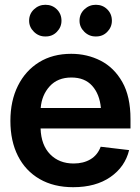

<svg xmlns="http://www.w3.org/2000/svg" viewBox="-20 -780 593 811"><path d="M289.1 10.7Q207 10.7 147.5 -23.7Q87.9 -58.1 55.9 -121.1Q23.9 -184.1 23.9 -269.5Q23.9 -354 55.7 -417.7Q87.4 -481.4 145 -517.1Q202.6 -552.7 280.8 -552.7Q348.1 -552.7 405 -523.7Q461.9 -494.6 496.6 -433.6Q531.2 -372.6 531.2 -277.3V-237.3H151.4Q153.8 -167 191.9 -128.2Q230 -89.4 291 -89.4Q332.5 -89.4 362.3 -107.2Q392.1 -125 405.3 -160.2L525.4 -146Q508.3 -75.2 446.3 -32.2Q384.3 10.7 289.1 10.7ZM281.7 -452.6Q223.6 -452.6 189.9 -415.5Q156.2 -378.4 151.9 -323.7H406.2Q400.9 -382.3 369.4 -417.5Q337.9 -452.6 281.7 -452.6ZM171.9 -626Q144 -625.5 123.5 -645.5Q103 -665.5 103 -692.4Q103 -721.2 123.5 -740.5Q144 -759.8 171.9 -759.8Q200.7 -759.8 220.2 -740.5Q239.7 -721.2 239.7 -692.4Q239.7 -665.5 220.2 -645.5Q200.7 -625.5 171.9 -626ZM384.8 -626Q356.9 -625.5 336.4 -645.5Q315.9 -665.5 315.9 -692.4Q315.9 -721.2 336.4 -740.5Q356.9 -759.8 384.8 -759.8Q413.6 -759.8 433.1 -740.5Q452.6 -721.2 452.6 -692.4Q452.6 -665.5 433.1 -645.5Q413.6 -625.5 384.8 -626Z"/></svg>

Font: Inter Tight SemiBold
Style: Regular
Weight: 600
Designer: Rasmus Andersson
Foundry: rsms
Version: Version 3.004; ttfautohint (v1.8.4.7-5d5b)